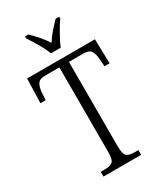

<svg xmlns="http://www.w3.org/2000/svg" viewBox="-226 -1022 957 1113"><g transform="rotate(-30 252.0 -465.5)"><path d="M124 0V-32H153Q187 -32 203 -45Q219 -58 219 -108V-676H124Q86 -676 73.5 -656Q61 -636 58 -599L55 -551H20L25 -714H479L483 -551H449L445 -599Q443 -636 430.5 -656Q418 -676 379 -676H283V-111Q283 -59 298.5 -45.5Q314 -32 348 -32H376V0ZM218 -771Q209 -794 195 -820.5Q181 -847 165 -873Q149 -899 136 -918V-931H159Q186 -904 208.5 -878.5Q231 -853 251 -822Q270 -853 292.5 -878.5Q315 -904 341 -931H365V-918Q351 -899 335.5 -873Q320 -847 306 -820.5Q292 -794 283 -771Z"/></g></svg>

Font: Noto Serif Tamil Condensed Light
Style: Regular
Weight: 300
Width: 3
Designer: Indian Type Foundry, Tom Grace, and the Monotype Design Team
Foundry: Monotype Imaging Inc.
Version: Version 2.004; ttfautohint (v1.8.4.7-5d5b)